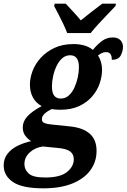

<svg xmlns="http://www.w3.org/2000/svg" viewBox="-77 -786 690 1046"><path d="M159 240Q44 240 -6.5 205.5Q-57 171 -57 115Q-57 78 -35.5 51Q-14 24 20.5 7.5Q55 -9 93 -17Q76 -27 61.5 -45.5Q47 -64 47 -92Q47 -125 72.5 -152.5Q98 -180 150 -208Q120 -224 103 -254Q86 -284 86 -325Q86 -361 100.5 -399.5Q115 -438 145 -471Q175 -504 219.5 -525Q264 -546 324 -546Q354 -546 381.5 -538.5Q409 -531 429 -514Q451 -542 477.5 -562Q504 -582 537 -582Q565 -582 579 -567Q593 -552 593 -531Q593 -507 580.5 -483.5Q568 -460 532 -460Q533 -502 501 -502Q488 -502 478 -497Q468 -492 457 -484Q467 -469 473 -448.5Q479 -428 479 -406Q479 -370 466 -331.5Q453 -293 425 -260.5Q397 -228 354 -208Q311 -188 251 -188Q241 -188 227.5 -189Q214 -190 206 -192Q183 -182 167 -167.5Q151 -153 151 -137Q151 -121 165.5 -115.5Q180 -110 202 -108L307 -97Q374 -90 411.5 -58Q449 -26 449 36Q449 96 415 142Q381 188 316.5 214Q252 240 159 240ZM254 -249Q279 -249 297.5 -265.5Q316 -282 328 -308Q340 -334 346.5 -363.5Q353 -393 353 -420Q353 -485 305 -485Q281 -485 262.5 -469Q244 -453 231.5 -427Q219 -401 212.5 -371.5Q206 -342 206 -316Q206 -280 218.5 -264.5Q231 -249 254 -249ZM169 181Q251 181 288 151Q325 121 325 82Q325 54 305 39Q285 24 237 20L156 12Q114 18 85 44.5Q56 71 56 108Q56 138 79.5 159.5Q103 181 169 181ZM289 -606Q281 -627 268.5 -654Q256 -681 242 -707.5Q228 -734 218 -753L221 -766H281Q297 -749 322 -722Q347 -695 363 -675Q388 -695 423 -722.5Q458 -750 480 -766H555L552 -753Q534 -734 509.5 -708.5Q485 -683 460.5 -656.5Q436 -630 417 -606Z"/></svg>

Font: Noto Serif SemiCondensed
Style: Bold Italic
Weight: 700
Width: 4
Italic angle: -12°
Designer: Monotype Design Team
Foundry: Monotype Imaging Inc.
Version: Version 2.014